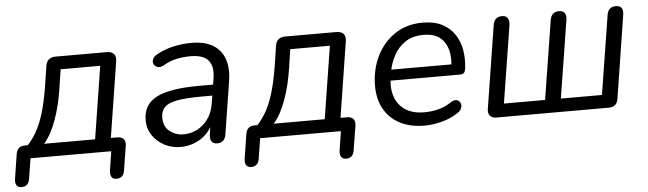

<svg xmlns="http://www.w3.org/2000/svg" viewBox="-71 -650 3179 942"><g transform="rotate(-5 1518.0 -179.0)"><path d="M1.5 136.9Q-15 136.9 -22.5 125.7Q-30 114.5 -27.1 94.6L-8.1 -26.6Q-2.3 -65.1 36.7 -65.1H75.1L31.9 -47.7Q65.7 -77.8 89.9 -118.8Q114.1 -159.7 130.7 -215Q147.3 -270.3 158.8 -342.6L174.5 -444.1Q180.8 -486.3 223.6 -486.3H475.8Q499.6 -486.3 510.5 -473.5Q521.4 -460.6 517.6 -436.8L455.6 -44.1L437 -65.1H490Q512 -65.1 522 -53.4Q531.9 -41.7 528.5 -20.3L509 101Q503.2 136.9 468.7 136.9Q452.2 136.9 445.1 125.7Q438.1 114.5 440.5 94.6L455.2 0H57.5L41.4 101.4Q35.5 136.9 1.5 136.9ZM130 -65.1H381.3L437.8 -422.2H242.7L228.5 -328Q216.4 -246.7 191.1 -176Q165.8 -105.4 130 -65.1Z M796.2 8.9Q753.9 8.9 717.4 -10Q681 -28.9 658.7 -61.8Q636.5 -94.8 636.5 -137.3Q636.5 -213.8 702.2 -247.9Q767.9 -282 911.5 -282H992L983.7 -228.6H922.8Q845.8 -228.6 801.2 -220.7Q756.7 -212.9 737.7 -193.9Q718.7 -174.9 718.7 -142.1Q718.7 -98.1 748.1 -74.9Q777.4 -51.6 816.2 -51.6Q852.4 -51.6 884 -68Q915.5 -84.4 937.8 -115.5Q960 -146.6 966.6 -190.1L986.1 -311.7Q995.7 -369.8 971.1 -400.1Q946.5 -430.4 883.1 -430.4Q846.3 -430.4 813 -423.2Q779.6 -415.9 747.1 -396.6Q733.9 -389.7 722.9 -391.1Q711.9 -392.5 704.8 -399.5Q697.7 -406.6 696.7 -416.6Q695.7 -426.6 701.7 -436.9Q707.8 -447.2 722.9 -455Q761.2 -476.2 805.3 -485.7Q849.5 -495.3 891.6 -495.3Q960 -495.3 1000.5 -469.7Q1041 -444.2 1056 -398.2Q1070.9 -352.1 1060.9 -290.3L1020.1 -33.3Q1014.3 6.9 975.9 6.9Q957.9 6.9 949.5 -5Q941 -16.9 943.9 -38.7L956.5 -119.8L965.1 -110.4Q951.7 -69.8 925.1 -43.2Q898.5 -16.7 864.9 -3.9Q831.3 8.9 796.2 8.9Z M1132.5 136.9Q1116 136.9 1108.5 125.7Q1101 114.5 1103.9 94.6L1122.9 -26.6Q1128.7 -65.1 1167.7 -65.1H1206.1L1162.9 -47.7Q1196.7 -77.8 1220.9 -118.8Q1245.1 -159.7 1261.7 -215Q1278.3 -270.3 1289.8 -342.6L1305.5 -444.1Q1311.8 -486.3 1354.6 -486.3H1606.8Q1630.6 -486.3 1641.5 -473.5Q1652.4 -460.6 1648.6 -436.8L1586.6 -44.1L1568 -65.1H1621Q1643 -65.1 1653 -53.4Q1662.9 -41.7 1659.5 -20.3L1640 101Q1634.2 136.9 1599.7 136.9Q1583.2 136.9 1576.1 125.7Q1569.1 114.5 1571.5 94.6L1586.2 0H1188.5L1172.4 101.4Q1166.5 136.9 1132.5 136.9ZM1261 -65.1H1512.3L1568.8 -422.2H1373.7L1359.5 -328Q1347.4 -246.7 1322.1 -176Q1296.8 -105.4 1261 -65.1Z M1997.8 8.9Q1928.6 8.9 1877.8 -17.2Q1827 -43.4 1799.7 -91.6Q1772.3 -139.7 1772.3 -205.6Q1772.3 -285 1803.9 -350.5Q1835.5 -416.1 1893.8 -455.7Q1952.2 -495.3 2031.7 -495.3Q2089 -495.3 2127.6 -475.1Q2166.2 -454.9 2188.9 -420.7Q2211.6 -386.5 2218.8 -343.1Q2226 -299.7 2220.4 -254.3Q2218.4 -237 2211.6 -231.3Q2204.7 -225.5 2190.3 -225.5H1834.7L1842.5 -279H2171.3L2153.3 -265.6Q2160.3 -313 2150 -351.1Q2139.7 -389.3 2110.9 -412.2Q2082.2 -435.2 2030.7 -435.2Q1976.6 -435.2 1940.5 -410.7Q1904.4 -386.2 1884.3 -348.3Q1864.1 -310.5 1857 -269.2L1853.1 -245.1Q1838.9 -159.9 1878.9 -108.1Q1918.9 -56.4 2001.9 -56.4Q2038.3 -56.4 2071.9 -65Q2105.5 -73.6 2135.7 -93.9Q2149.4 -102.8 2159.9 -102.4Q2170.4 -101.9 2177.1 -95.6Q2183.7 -89.3 2185.5 -79.8Q2187.2 -70.2 2182.6 -59.4Q2177.9 -48.7 2166.2 -40.3Q2132.2 -16.2 2086.1 -3.7Q2039.9 8.9 1997.8 8.9Z M2905.2 0H2352.8Q2331.3 0 2320.9 -11.9Q2310.4 -23.9 2313.8 -45.8L2378.7 -454.9Q2382.1 -474.4 2393.3 -483.8Q2404.5 -493.3 2422.9 -493.3Q2441.9 -493.3 2450.3 -480.7Q2458.8 -468.1 2455.4 -446.2L2394.9 -65.1H2597.5L2659.4 -454Q2662.8 -473.4 2673.8 -483.4Q2684.7 -493.3 2703.2 -493.3Q2722.1 -493.3 2730.8 -481.4Q2739.5 -469.5 2736.1 -447.6L2675.2 -65.1H2877.6L2939.6 -454.9Q2943 -474.4 2953.9 -483.8Q2964.9 -493.3 2983.3 -493.3Q3022.6 -493.3 3015.8 -448.1L2951.5 -39Q2945.1 0 2905.2 0Z"/></g></svg>

Font: Nunito Variable Extra Light
Style: Italic
Weight: 200
Italic angle: -9°
Designer: Vernon Adams
Foundry: Vernon Adams
Version: Version 3.602